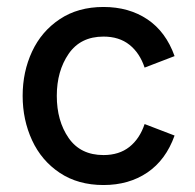

<svg xmlns="http://www.w3.org/2000/svg" viewBox="-20 -522 559 551"><path d="M45 -247Q45 -316 72 -374Q99 -432 151.5 -467Q204 -502 277 -502Q350 -502 403 -466.5Q456 -431 481 -361L395 -328Q381 -370 351.5 -393.5Q322 -417 277 -417Q211 -417 177 -367.5Q143 -318 143 -247Q143 -175 177 -126Q211 -77 277 -77Q322 -77 351.5 -100.5Q381 -124 395 -166L481 -133Q456 -63 403 -27Q350 9 277 9Q204 9 151.5 -26Q99 -61 72 -119.5Q45 -178 45 -247Z"/></svg>

Font: Hanken Grotesk Medium
Style: Regular
Weight: 500
Designer: Alfredo Marco Pradil
Foundry: Hanken Design Co.
Version: Version 3.014